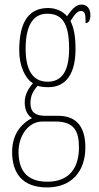

<svg xmlns="http://www.w3.org/2000/svg" viewBox="-20 -577 431 839"><path d="M186 242C292 242 353 173 353 67C353 -13 322 -71 234 -71H177C136 -71 113 -86 113 -126C113 -162 128 -183 144 -202C155 -198 177 -196 191 -196C270 -196 310 -257 310 -362C310 -426 301 -459 288 -485C308 -518 321 -529 333 -529C353 -529 354 -513 354 -476C368 -476 375 -489 375 -512C375 -536 362 -557 337 -557C308 -557 291 -531 273 -506C258 -525 227 -542 191 -542C111 -542 64 -489 64 -357C64 -288 90 -234 124 -213C106 -193 88 -165 88 -130C88 -91 104 -71 120 -61C84 -43 33 -1 33 87C33 180 78 242 186 242ZM188 -220C123 -220 92 -271 92 -364C92 -472 129 -517 186 -517C249 -517 282 -479 282 -365C282 -268 252 -220 188 -220ZM187 217C89 217 61 158 61 86C61 15 105 -46 165 -46H222C304 -46 325 -4 325 67C325 153 286 217 187 217Z"/></svg>

Font: Noto Serif Bengali ExtraCondensed Thin
Style: Regular
Weight: 100
Width: 2
Designer: Juan Bruce, Universal Thirst, Indian Type Foundry and the Monotype Design Team.
Foundry: Monotype Imaging Inc.
Version: Version 2.003